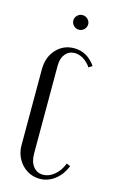

<svg xmlns="http://www.w3.org/2000/svg" viewBox="-103 -674 436 725"><g transform="rotate(15 114.5 -311.5)"><path d="M31 -393Q31 -441 59 -471.5Q87 -502 129 -502Q180 -502 213 -455L199 -446Q187 -464 170 -474.5Q153 -485 136 -485Q113 -485 99 -468Q85 -451 85 -423V-79Q85 -47 99.5 -28.5Q114 -10 138 -10Q161 -10 182 -27.5Q203 -45 214 -74L229 -68Q215 -33 188.5 -12.5Q162 8 130 8Q109 8 91 0Q73 -8 59.5 -22.5Q46 -37 38.5 -56Q31 -75 31 -97ZM98 -603Q98 -614 106.5 -622.5Q115 -631 127 -631Q139 -631 147.5 -622.5Q156 -614 156 -603Q156 -591 147.5 -582.5Q139 -574 127 -574Q115 -574 106.5 -582.5Q98 -591 98 -603Z"/></g></svg>

Font: Moniqa Cond Heading
Style: Regular
Weight: 400
Width: 3
Designer: Rajesh Rajput
Foundry: Rajesh Rajput
Version: Version 1.000